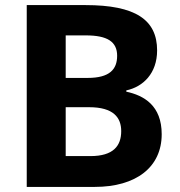

<svg xmlns="http://www.w3.org/2000/svg" viewBox="-20 -734 705 754"><path d="M316 -714H85V0H352C514 0 615 -77 615 -207C615 -319 546 -359 476 -374V-379C542 -393 597 -446 597 -536C597 -657 511 -714 316 -714ZM324 -428H238V-595H317C402 -595 440 -570 440 -515C440 -462 411 -428 324 -428ZM238 -313H330C426 -313 456 -272 456 -219C456 -161 425 -121 335 -121H238Z"/></svg>

Font: Noto Sans Myanmar UI
Style: Bold
Weight: 700
Designer: Monotype Design Team
Foundry: Monotype Imaging Inc.
Version: Version 2.103